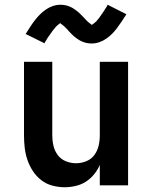

<svg xmlns="http://www.w3.org/2000/svg" viewBox="-20 -780 640 808"><path d="M252 8Q226 8 200 1Q174 -6 153.5 -22Q133 -38 118.5 -60Q104 -82 95.5 -107Q87 -132 84 -158Q81 -184 81 -210V-520H200V-210Q200 -188 205 -166.5Q210 -145 223 -127.5Q236 -110 257 -101.5Q278 -93 300 -93Q322 -93 343 -101.5Q364 -110 377 -127.5Q390 -145 395 -166.5Q400 -188 400 -210V-520H519V0H400V-86Q391 -65 376 -46.5Q361 -28 341.5 -15.5Q322 -3 298.5 2.5Q275 8 252 8ZM366 -597Q361 -597 355.5 -597.5Q350 -598 345 -599Q340 -600 335.5 -601.5Q331 -603 326 -605Q321 -607 316.5 -609.5Q312 -612 308.5 -614.5Q305 -617 300 -620.5Q295 -624 291 -627.5Q287 -631 283.5 -634.5Q280 -638 276.5 -641.5Q273 -645 270 -648.5Q267 -652 263 -656.5Q259 -661 255 -664.5Q251 -668 247.5 -671.5Q244 -675 239 -678Q234 -681 234 -683L231 -681Q228 -678 225 -676Q222 -674 219 -671Q216 -668 214.5 -666.5Q213 -665 211.5 -663Q210 -661 208.5 -659Q207 -657 205 -655Q203 -653 201.5 -650.5Q200 -648 198 -645.5Q196 -643 194 -640Q192 -637 190 -634Q188 -631 185.5 -628Q183 -625 181 -621.5Q179 -618 176.5 -614Q174 -610 171.5 -606Q169 -602 167 -598L88 -637Q99 -655 109 -670Q119 -685 128.5 -697Q138 -709 148.5 -719.5Q159 -730 172.5 -739.5Q186 -749 202 -754.5Q218 -760 234 -760Q239 -760 244.5 -759.5Q250 -759 255 -758Q260 -757 264.5 -755.5Q269 -754 274 -752Q279 -750 283.5 -747.5Q288 -745 291.5 -742.5Q295 -740 300 -736.5Q305 -733 309 -729.5Q313 -726 316.5 -722.5Q320 -719 323.5 -715.5Q327 -712 330 -709Q333 -706 337 -701.5Q341 -697 345 -693Q349 -689 352.5 -686Q356 -683 361 -679.5Q366 -676 366 -675L369 -677Q372 -679 375 -681.5Q378 -684 381 -686.5Q384 -689 385.5 -690.5Q387 -692 388.5 -694Q390 -696 391.5 -698Q393 -700 395 -702Q397 -704 398.5 -706.5Q400 -709 402 -711.5Q404 -714 406 -717Q408 -720 410 -723Q412 -726 414.5 -729.5Q417 -733 419 -736.5Q421 -740 423.5 -743.5Q426 -747 428.5 -751Q431 -755 433 -760L512 -720Q501 -703 491 -688Q481 -673 471.5 -660.5Q462 -648 451.5 -637.5Q441 -627 427.5 -617.5Q414 -608 398 -602.5Q382 -597 366 -597Z"/></svg>

Font: Iosevka Book
Style: Bold
Weight: 700
Designer: Belleve Invis
Foundry: Belleve Invis
Version: Version 28.0.7; ttfautohint (v1.8.3)